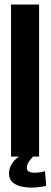

<svg xmlns="http://www.w3.org/2000/svg" viewBox="-20 -695 228 852"><path d="M29 0V-675H153.5V0ZM118.5 137.5Q97 137.5 74.2 132.5Q51.5 127.5 35.8 114Q20 100.5 20 75.5Q20 54 29.5 37.5Q39 21 49.8 11.2Q60.5 1.5 64.5 0H126.5Q123.5 2.5 111.2 18.2Q99 34 99 50Q99 62 109 66.8Q119 71.5 133 71.5Q147 71.5 161.2 69Q175.5 66.5 179.5 64L185 129.5Q181.5 131 161.8 134.2Q142 137.5 118.5 137.5Z"/></svg>

Font: Anybody Condensed SemiBold
Style: Regular
Weight: 600
Width: 3
Designer: Tyler Finck
Foundry: Etcetera Type Company
Version: Version 1.010; ttfautohint (v1.8.3) -l 8 -r 50 -G 200 -x 14 